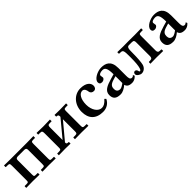

<svg xmlns="http://www.w3.org/2000/svg" viewBox="282 -1543 2654 2654"><g transform="rotate(-45 1608.5 -216.0)"><path d="M106 -353V-74C106 -39 103 -33 65 -33H35C31 -33 29 -31 29 -28V-1L31 1L159 -1L287 1L289 -1V-27C289 -31 287 -33 283 -33H256C221 -33 216 -36 216 -74V-351C216 -386 236 -390 257 -390H378C398 -390 419 -388 419 -351V-74C419 -39 416 -33 378 -33H352C348 -33 346 -31 346 -28V-1L348 1L472 -1L604 1L605 -1V-27C605 -31 604 -33 600 -33H569C534 -33 529 -36 529 -74V-354C529 -395 533 -402 569 -402H600C604 -402 605 -404 605 -408V-434L604 -436L472 -434H160L32 -436L30 -434V-407C30 -403 32 -402 35 -402H65C102 -402 106 -395 106 -353Z M795 -433 669 -436 666 -434V-407C666 -403 668 -402 672 -402H702C738 -402 742 -391 742 -349V-75C742 -40 739 -34 702 -33H671C668 -33 666 -31 666 -28V-1L667 1C667 1 745 -1 795 -1C834 -1 894 1 894 1L895 -1V-27C895 -31 893 -33 889 -33C855 -33 852 -40 852 -65L1058 -312V-77C1058 -42 1054 -34 1017 -33H987C983 -33 981 -31 981 -28V1C981 1 1060 -1 1111 -1C1162 -1 1243 1 1243 1L1244 -1V-27C1244 -31 1242 -33 1238 -33H1208C1173 -34 1168 -40 1168 -77V-350C1168 -392 1171 -402 1208 -402H1238C1242 -402 1244 -404 1244 -408V-434L1243 -436C1243 -436 1162 -434 1111 -434C1075 -434 1020 -436 1020 -436L1018 -434V-407C1018 -403 1020 -402 1024 -402C1057 -402 1058 -384 1058 -360L852 -112V-350C852 -391 856 -402 893 -402H923C927 -402 929 -404 929 -408V-434L927 -436Z M1682 -87 1662 -106C1619 -58 1588 -41 1551 -41C1485 -41 1427 -118 1427 -226C1427 -337 1472 -402 1525 -402C1563 -402 1577 -363 1580 -331C1583 -304 1605 -284 1637 -284C1669 -284 1687 -309 1687 -340C1687 -394 1638 -444 1529 -444C1411 -444 1313 -344 1313 -201C1313 -71 1383 10 1525 10C1596 10 1652 -26 1682 -87Z M1992 -48H1994C2006 -10 2032 10 2092 10C2147 10 2185 -33 2185 -38C2185 -45 2176 -58 2172 -58C2166 -58 2165 -42 2141 -42C2102 -42 2101 -80 2101 -126V-271C2101 -415 2019 -444 1937 -444C1864 -444 1759 -392 1759 -332C1759 -306 1770 -290 1806 -290C1834 -290 1858 -314 1858 -328C1858 -340 1852 -351 1852 -371C1852 -393 1885 -406 1923 -406C1965 -406 1993 -384 1993 -257L1921 -236C1818 -206 1747 -174 1747 -95C1747 -26 1780 10 1867 10C1909 10 1954 -15 1992 -48ZM1993 -85C1968 -65 1933 -45 1915 -45C1867 -45 1852 -75 1852 -110C1852 -151 1866 -181 1936 -202L1993 -219Z M2282 -28C2273 -28 2268 -38 2266 -51C2265 -65 2250 -81 2233 -81C2212 -81 2202 -64 2202 -45C2202 -19 2246 12 2278 12C2320 12 2358 -18 2371 -64C2381 -104 2387 -184 2387 -266C2387 -360 2390 -391 2429 -391H2485C2522 -391 2526 -376 2526 -342V-77C2526 -48 2517 -33 2483 -33H2464C2459 -33 2456 -30 2456 -24V-1L2458 1C2458 1 2543 -1 2579 -1C2618 -1 2704 1 2704 1L2706 -1V-24C2706 -30 2702 -33 2698 -33H2679C2646 -33 2636 -48 2636 -77V-355C2636 -393 2639 -402 2676 -402H2705C2710 -402 2712 -404 2712 -409V-434L2710 -436C2710 -436 2625 -434 2581 -434C2539 -434 2455 -435 2455 -435C2455 -435 2393 -434 2360 -434C2319 -434 2248 -436 2248 -436L2245 -434V-411C2245 -402 2249 -402 2266 -402C2322 -402 2325 -391 2325 -259C2325 -154 2318 -97 2308 -63C2301 -38 2291 -28 2282 -28Z M3022 -48H3024C3036 -10 3062 10 3122 10C3177 10 3215 -33 3215 -38C3215 -45 3206 -58 3202 -58C3196 -58 3195 -42 3171 -42C3132 -42 3131 -80 3131 -126V-271C3131 -415 3049 -444 2967 -444C2894 -444 2789 -392 2789 -332C2789 -306 2800 -290 2836 -290C2864 -290 2888 -314 2888 -328C2888 -340 2882 -351 2882 -371C2882 -393 2915 -406 2953 -406C2995 -406 3023 -384 3023 -257L2951 -236C2848 -206 2777 -174 2777 -95C2777 -26 2810 10 2897 10C2939 10 2984 -15 3022 -48ZM3023 -85C2998 -65 2963 -45 2945 -45C2897 -45 2882 -75 2882 -110C2882 -151 2896 -181 2966 -202L3023 -219Z"/></g></svg>

Font: Libertinus Serif Semibold
Style: Regular
Weight: 600
Designer: Philipp H. Poll, Khaled Hosny
Foundry: Caleb Maclennan
Version: Version 7.050;RELEASE